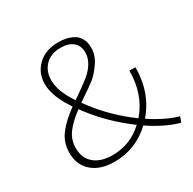

<svg xmlns="http://www.w3.org/2000/svg" viewBox="-152 -837 1004 998"><g transform="rotate(-30 350.5 -337.5)"><path d="M674 -30 662 2Q581 -19 484 -84Q390 5 261 5Q178 5 129 -37Q80 -79 80 -152Q80 -214 115.5 -260.5Q151 -307 215 -353Q148 -451 148 -526Q148 -592 194 -636Q240 -680 318 -680Q341 -680 362.5 -675.5Q384 -671 405.5 -659.5Q427 -648 439.5 -625Q452 -602 452 -569Q452 -524 422.5 -482Q393 -440 367.5 -420Q342 -400 281 -359Q270 -351 264 -347Q281 -324 283 -322Q366 -213 481 -129Q564 -225 564 -367H600Q600 -215 509 -110Q598 -51 674 -30ZM187 -526Q187 -459 245 -374Q338 -437 364 -463Q413 -512 413 -564Q413 -605 386.5 -627Q360 -649 313 -649Q254 -649 220.5 -614.5Q187 -580 187 -526ZM270 -30Q377 -30 456 -104Q337 -192 254 -300Q242 -315 235 -326Q180 -286 150.5 -246.5Q121 -207 121 -157Q121 -97 160.5 -63.5Q200 -30 270 -30Z"/></g></svg>

Font: EauTest Light
Style: Regular
Weight: 300
Designer: Christian Thalmann (Catharsis Fonts)
Version: Version 0.001;PS 000.001;hotconv 1.0.88;makeotf.lib2.5.64775